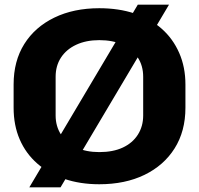

<svg xmlns="http://www.w3.org/2000/svg" viewBox="-20 -774 846 818"><path d="M403 11Q321 11 254 -12Q187 -35 138.5 -77.5Q90 -120 64 -180Q38 -240 38 -315V-414Q38 -514 83.5 -586.5Q129 -659 211.5 -699Q294 -739 403 -739Q486 -739 553.5 -716.5Q621 -694 669 -651.5Q717 -609 743.5 -548.5Q770 -488 770 -414V-315Q770 -215 724 -142Q678 -69 595.5 -29Q513 11 403 11ZM403 -126Q462 -126 503.5 -145.5Q545 -165 567.5 -200.5Q590 -236 590 -282V-447Q590 -494 567 -529Q544 -564 502.5 -583.5Q461 -603 403 -603Q347 -603 305 -583.5Q263 -564 240 -529Q217 -494 217 -447V-282Q217 -236 240 -200.5Q263 -165 305 -145.5Q347 -126 403 -126ZM105 24 567 -754H700L238 24Z"/></svg>

Font: Hubot Sans
Style: Bold
Weight: 700
Designer: Deni Anggara
Foundry: GitHub, Inc., Subsidiary of Microsoft Corporation
Version: Version 2.000